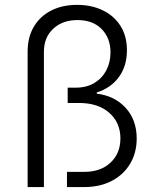

<svg xmlns="http://www.w3.org/2000/svg" viewBox="-20 -757 632 777"><path d="M91.8 0V-547.9Q91.8 -606.4 116.9 -648.9Q142.1 -691.4 187.3 -714.4Q232.4 -737.3 292 -737.3Q350.6 -737.3 396.2 -715.1Q441.9 -692.9 467.8 -651.9Q493.7 -610.8 493.7 -553.7Q493.7 -489.7 461.2 -445.3Q428.7 -400.9 371.6 -382.8V-377.9Q444.3 -369.1 488.8 -320.3Q533.2 -271.5 533.2 -196.3Q533.2 -139.2 506.8 -94.7Q480.5 -50.3 432.6 -25.1Q384.8 0 321.3 0H251V-61.5H321.3Q387.7 -61.5 427.5 -99.1Q467.3 -136.7 467.3 -196.8Q467.3 -260.7 422.1 -300.5Q377 -340.3 299.8 -340.3H253.9V-402.3H287.1Q330.6 -402.3 362.1 -421.4Q393.6 -440.4 410.4 -472.7Q427.2 -504.9 427.2 -544.9Q427.2 -602.5 391.6 -639.2Q356 -675.8 293.5 -675.8Q232.9 -675.8 195.3 -640.6Q157.7 -605.5 157.7 -547.4V0Z"/></svg>

Font: Inter 18pt Light
Style: Regular
Weight: 300
Designer: Rasmus Andersson
Foundry: rsms
Version: Version 4.001;git-66647c0bb